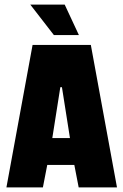

<svg xmlns="http://www.w3.org/2000/svg" viewBox="-20 -817 538 837"><path d="M490 0H323L304 -98H186L167 0H8L122 -621H376ZM285 -215 250 -437H243L208 -215ZM215 -664 112 -797H262L324 -664Z"/></svg>

Font: Passion One
Style: Regular
Weight: 400
Designer: Alejandro Lo Celso
Foundry: Fontstage
Version: Version 1.001